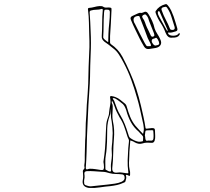

<svg xmlns="http://www.w3.org/2000/svg" viewBox="-20 -856 1040 949"><path d="M832 -670Q819 -668 811 -675Q803 -682 798 -695Q789 -720 774 -742.5Q759 -765 750 -790Q749 -793 748.5 -796Q748 -799 750 -802Q766 -827 797 -835Q802 -837 805 -834Q808 -831 810 -829Q820 -817 826.5 -803Q833 -789 838 -775Q843 -760 847.5 -745.5Q852 -731 856 -717Q860 -704 849 -701Q841 -699 833 -696.5Q825 -694 817 -695Q811 -697 811 -693Q810 -690 814 -686Q822 -679 837.5 -679.5Q853 -680 860 -687Q862 -689 863.5 -691Q865 -693 868 -691Q870 -689 868.5 -686.5Q867 -684 866 -682Q858 -669 832 -670ZM624 -162Q623 -142 621 -123.5Q619 -105 619 -86Q618 -68 617.5 -50.5Q617 -33 621 -15Q623 -10 623 -4Q623 2 623 7Q623 17 615 12Q614 10 612 10Q610 10 608 9Q600 6 603 14Q605 21 603.5 27Q602 33 600 40Q599 44 596 45Q593 46 589 48Q574 55 558 58.5Q542 62 525 64Q500 66 474.5 70Q449 74 423 73Q416 73 408 70Q385 62 389 35Q391 25 391 15Q391 5 390 -4Q388 -14 394 -19Q399 -24 397.5 -30Q396 -36 397 -42Q399 -54 399 -65.5Q399 -77 399 -89Q400 -108 400 -126Q400 -144 401 -163Q403 -185 403 -206Q403 -227 404 -248Q406 -271 407 -293.5Q408 -316 409 -338Q411 -364 413 -390Q415 -416 416 -442Q417 -463 417 -484Q417 -505 418 -526Q419 -551 420 -575Q421 -599 422 -623Q422 -638 422 -653Q422 -668 421 -683Q420 -714 419.5 -745Q419 -776 415 -807Q413 -817 421 -817Q434 -818 446.5 -821.5Q459 -825 472 -826Q477 -826 482.5 -825.5Q488 -825 493 -821Q498 -818 504.5 -818.5Q511 -819 517 -819Q527 -819 529.5 -816.5Q532 -814 531 -804Q530 -773 528 -741.5Q526 -710 524 -678V-645Q524 -642 528 -638Q565 -613 585 -575.5Q605 -538 622 -499Q640 -459 653.5 -417Q667 -375 677 -332Q683 -306 689 -279Q695 -252 699 -225Q699 -220 705 -220Q711 -221 717.5 -221.5Q724 -222 731 -223Q740 -223 743 -220.5Q746 -218 746 -210Q746 -197 747 -184.5Q748 -172 744 -160Q740 -150 731 -150Q719 -151 707.5 -151Q696 -151 684 -147Q666 -141 645 -153Q641 -156 635.5 -158Q630 -160 624 -162ZM832 -708Q847 -708 843 -723Q839 -735 835.5 -747Q832 -759 828 -771Q821 -795 807 -816Q803 -823 797.5 -822.5Q792 -822 786 -820Q774 -816 780 -803Q788 -780 799.5 -758.5Q811 -737 820 -714Q822 -710 825 -709Q828 -708 832 -708ZM687 -194Q693 -214 690 -230Q689 -241 686 -252.5Q683 -264 681 -275Q676 -298 670.5 -322.5Q665 -347 658 -370Q645 -417 628.5 -462Q612 -507 589 -550Q579 -569 567 -587.5Q555 -606 537 -619Q527 -627 517 -635Q507 -643 496 -650Q489 -656 485.5 -662.5Q482 -669 483 -679Q485 -711 485 -743Q485 -775 488 -806Q488 -813 483 -812Q470 -808 456.5 -808Q443 -808 429 -804Q423 -802 423 -795Q425 -772 426 -748Q427 -724 428 -701Q431 -644 428 -587Q427 -559 426 -531.5Q425 -504 425 -476Q424 -441 421.5 -406.5Q419 -372 417 -337Q415 -299 413.5 -260Q412 -221 410 -183Q409 -144 408 -105Q407 -66 404 -27Q404 -17 412 -19Q415 -20 418 -21Q421 -22 424 -22Q438 -22 451 -20Q464 -18 477 -16Q488 -15 490.5 -17Q493 -19 494 -29Q494 -33 493.5 -36.5Q493 -40 493 -44Q492 -49 491.5 -53.5Q491 -58 492 -62Q494 -77 496 -91.5Q498 -106 499 -121Q501 -141 501.5 -160.5Q502 -180 503 -199Q504 -218 505 -236.5Q506 -255 513 -273Q515 -279 517 -285.5Q519 -292 519 -299Q521 -318 524.5 -336.5Q528 -355 524 -374Q523 -383 532 -381Q537 -380 542 -379Q547 -378 551 -376Q564 -371 574.5 -362.5Q585 -354 595 -346Q604 -340 607 -327Q614 -302 623.5 -278.5Q633 -255 649 -235Q657 -225 667 -215Q677 -205 687 -194ZM490 -671Q492 -665 497.5 -660.5Q503 -656 509 -651Q517 -645 515 -655Q515 -663 515.5 -672Q516 -681 516 -689Q517 -716 520 -742.5Q523 -769 523 -796Q523 -808 513 -808Q500 -809 497.5 -807Q495 -805 494 -791V-787Q492 -759 492 -730.5Q492 -702 490 -671ZM806 -703Q808 -703 808 -704Q808 -705 808.5 -706.5Q809 -708 808 -709Q798 -731 788.5 -753.5Q779 -776 769 -798Q767 -802 764 -801Q762 -800 761.5 -799Q761 -798 760 -796Q760 -789 762 -783.5Q764 -778 767 -773Q777 -756 786.5 -738Q796 -720 806 -703ZM672 -793Q678 -791 682 -792.5Q686 -794 689 -795Q704 -804 714 -786Q724 -770 732 -752.5Q740 -735 744 -716Q749 -701 757.5 -688.5Q766 -676 772 -662Q780 -646 774 -634.5Q768 -623 750 -619Q742 -618 734 -616.5Q726 -615 718 -614Q701 -611 692 -626Q680 -646 669.5 -667Q659 -688 649 -709Q643 -721 637.5 -733.5Q632 -746 627 -758Q621 -771 634 -777Q644 -781 653.5 -786Q663 -791 672 -793ZM743 -682Q742 -690 740 -694Q734 -708 728.5 -723Q723 -738 717 -752Q715 -759 712.5 -766Q710 -773 705 -779Q703 -781 700.5 -783.5Q698 -786 693 -784Q687 -782 684 -778Q681 -774 685 -767Q693 -757 697 -744.5Q701 -732 706 -721Q711 -711 716 -700.5Q721 -690 726 -679Q730 -673 737 -675Q743 -677 743 -682ZM716 -628Q731 -625 724 -640Q721 -647 717 -654Q713 -661 710 -668Q701 -692 692 -716.5Q683 -741 673 -765Q672 -769 670 -773.5Q668 -778 662 -777Q632 -774 643 -745Q644 -743 645 -741.5Q646 -740 647 -738Q659 -714 671 -690Q683 -666 696 -642Q699 -636 703 -631Q707 -626 716 -628ZM767 -642Q766 -651 760 -661Q754 -671 750 -669Q745 -666 738 -664.5Q731 -663 730 -655Q729 -648 736 -639Q743 -630 749 -631Q755 -632 760.5 -633.5Q766 -635 767 -642ZM537 -371Q538 -366 541.5 -362Q545 -358 546 -353Q552 -336 558.5 -319Q565 -302 575 -286Q588 -265 597 -242Q606 -219 613 -196Q615 -190 617 -183.5Q619 -177 625 -173Q644 -160 662 -156Q667 -155 672.5 -155.5Q678 -156 682 -157Q687 -157 687 -163Q688 -171 687.5 -177.5Q687 -184 680 -190Q676 -193 673 -197Q670 -201 666 -205Q641 -226 626.5 -253Q612 -280 604 -311Q600 -323 594.5 -332.5Q589 -342 578 -349Q574 -352 570 -355.5Q566 -359 561 -362Q556 -365 550.5 -368.5Q545 -372 537 -371ZM533 -359Q533 -355 532.5 -351.5Q532 -348 533 -346Q537 -339 537 -332Q537 -325 537 -318Q536 -302 535.5 -287Q535 -272 538 -257Q543 -235 544 -213Q545 -191 543 -169Q540 -134 539.5 -98Q539 -62 535 -27Q532 1 561 -3Q572 -5 583 -3Q594 -1 604 0Q612 1 613.5 0.5Q615 0 614 -7Q610 -36 611 -65.5Q612 -95 614 -124Q615 -132 615.5 -139Q616 -146 617 -153Q619 -162 615 -169.5Q611 -177 609 -184Q602 -208 593.5 -231.5Q585 -255 571 -276Q564 -289 557.5 -302Q551 -315 547 -328Q544 -336 541 -344Q538 -352 533 -359ZM529 -323Q528 -313 527 -303Q526 -293 522 -283Q511 -252 510 -220Q509 -188 509 -156Q508 -139 507 -122.5Q506 -106 503 -89Q500 -72 500.5 -55Q501 -38 501 -21Q501 -18 503 -17Q508 -15 512.5 -12Q517 -9 523 -8Q529 -7 529 -14Q529 -19 528.5 -24.5Q528 -30 528 -35Q528 -45 529.5 -54Q531 -63 532 -73Q534 -89 532.5 -105Q531 -121 533 -137Q535 -152 535.5 -167Q536 -182 537 -198Q537 -212 535.5 -226.5Q534 -241 532 -256Q528 -273 528 -290Q528 -307 529 -323ZM715 -212Q702 -212 700 -210Q698 -208 697 -194Q697 -193 696.5 -190.5Q696 -188 696 -186Q698 -180 698 -174Q698 -168 701 -163Q703 -159 709 -160.5Q715 -162 719 -161H727Q735 -160 738 -169Q739 -174 739 -179.5Q739 -185 739 -189Q738 -210 737 -211.5Q736 -213 716 -212ZM396 47Q395 57 405 60Q411 62 416.5 63.5Q422 65 429 65Q450 63 471.5 60.5Q493 58 514 56Q531 54 548.5 51.5Q566 49 582 42Q600 33 595 15Q592 7 584 6Q568 4 552.5 4Q537 4 522 0Q513 -3 503.5 -5Q494 -7 483 -7Q465 -8 446.5 -9.5Q428 -11 409 -10Q396 -9 397 3Q398 7 398 12Q398 17 398 22Q397 28 396 34Q395 40 396 47Z"/></svg>

Font: Rock 3D
Style: Regular
Weight: 400
Version: Version 1.000